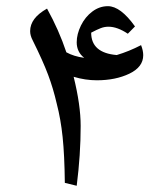

<svg xmlns="http://www.w3.org/2000/svg" viewBox="-20 -596 506 616"><path d="M76.7 -496.1Q76.7 -538.1 130.9 -568.4Q168.9 -500 192.9 -428.2Q216.8 -415 249.5 -410.6H250Q226.1 -429.2 226.1 -460.4Q226.1 -486.3 239.7 -514.2Q253.4 -542 276.4 -559.1Q299.3 -576.2 326.2 -576.2Q366.7 -576.2 413.1 -511.2L390.1 -487.8Q356.4 -510.3 328.1 -510.3Q314.9 -510.3 303 -505.6Q291 -501 272.5 -491.2Q272.5 -426.3 354.5 -419.4Q394 -431.2 432.6 -451.2Q439.5 -433.6 439.5 -418.9Q439.5 -380.9 395 -359.6Q350.6 -338.4 290.5 -338.4Q253.9 -338.4 216.3 -349.6Q238.8 -258.8 238.8 -191.9Q238.8 -99.6 226.1 0L188 -9.3Q187 -98.6 180.9 -156.5Q174.8 -214.4 162.1 -263.2Q150.9 -312 134.5 -355.7Q118.2 -399.4 85 -466.3Q76.7 -481.9 76.7 -496.1Z"/></svg>

Font: Noto Naskh Arabic
Style: Regular
Weight: 400
Designer: Monotype Design team
Foundry: Monotype Imaging Inc.
Version: Version 1.01